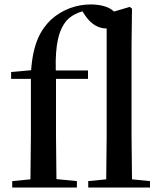

<svg xmlns="http://www.w3.org/2000/svg" viewBox="-20 -844 727 864"><path d="M457 0H655V-29L574 -37L572 -232V-647L574 -805L564 -813L493 -792C471 -814 431 -824 388 -824C325 -824 261 -802 209 -755C163 -710 129 -650 120 -528L30 -520V-489H119V-232L117 -37L35 -29V0H326V-29L234 -38L232 -232V-489H376V-527H231C228 -644 244 -710 281 -753C301 -773 323 -785 351 -793L364 -773C394 -730 428 -716 458 -716H460V-232L458 -37L377 -29V0Z"/></svg>

Font: Noto Serif CJK SC SemiBold
Style: Regular
Weight: 600
Designer: Ryoko NISHIZUKA 西塚涼子 (kana & ideographs); Frank Grießhammer (Latin, Greek & Cyrillic); Wenlong ZHANG 张文龙 (bopomofo); San
Foundry: Adobe
Version: Version 2.001;hotconv 1.1.0;makeotfexe 2.6.0